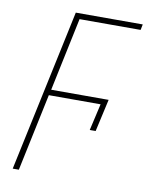

<svg xmlns="http://www.w3.org/2000/svg" viewBox="-82 -773 642 833"><g transform="rotate(10 239.5 -357.0)"><path d="M32 0 184 -714H479L474 -689H205L137 -366H390L358 -223H332L359 -341H131L59 0Z"/></g></svg>

Font: Noto Sans SemiCondensed Thin
Style: Italic
Weight: 100
Width: 4
Italic angle: -12°
Designer: Monotype Design Team
Foundry: Monotype Imaging Inc.
Version: Version 2.013; ttfautohint (v1.8.4.7-5d5b)